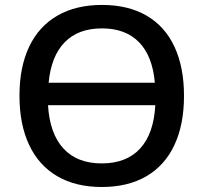

<svg xmlns="http://www.w3.org/2000/svg" viewBox="-20 -745 823 775"><path d="M58.6 -358.9Q58.6 -474.1 97.7 -556.4Q136.7 -638.7 211.7 -681.9Q286.6 -725.1 391.6 -725.1Q497.1 -725.1 571.3 -682.1Q645.5 -639.2 684.1 -556.6Q722.7 -474.1 722.7 -357.9Q722.7 -241.7 683.8 -159.2Q645 -76.7 570.6 -33.4Q496.1 9.8 390.6 9.8Q285.6 9.8 211.2 -33.7Q136.7 -77.1 97.7 -159.9Q58.6 -242.7 58.6 -358.9ZM606.9 -320.3H173.8Q180.7 -205.6 236.1 -145.5Q291.5 -85.4 390.6 -85.4Q490.2 -85.4 545.4 -145.3Q600.6 -205.1 606.9 -320.3ZM391.6 -630.4Q295.9 -630.4 241.2 -574.5Q186.5 -518.6 176.3 -411.1H605Q595.7 -518.6 541.3 -574.5Q486.8 -630.4 391.6 -630.4Z"/></svg>

Font: Viking Open Sans Light
Style: Bold
Weight: 600
Foundry: Ascender Corporation
Version: Version 2.001